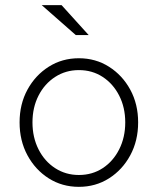

<svg xmlns="http://www.w3.org/2000/svg" viewBox="-20 -715 612 745"><path d="M286 10Q221 10 169 -23Q117 -56 86.5 -112.5Q56 -169 56 -240Q56 -311 86.5 -367Q117 -423 169 -456Q221 -489 286 -489Q351 -489 403 -456Q455 -423 485.5 -367Q516 -311 516 -240Q516 -169 485.5 -112.5Q455 -56 403 -23Q351 10 286 10ZM286 -36Q338 -36 378.5 -62.5Q419 -89 442.5 -135.5Q466 -182 466 -240Q466 -298 442.5 -344Q419 -390 378.5 -416.5Q338 -443 286 -443Q235 -443 194 -416.5Q153 -390 129.5 -344Q106 -298 106 -240Q106 -182 129.5 -135.5Q153 -89 194 -62.5Q235 -36 286 -36ZM274 -579 142 -695H219L324 -579Z"/></svg>

Font: Red Hat Text Light
Style: Regular
Weight: 300
Designer: Pentagram, MCKL
Foundry: Pentagram, MCKL
Version: Version 1.023; ttfautohint (v1.8.3)